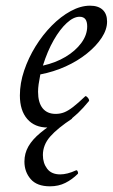

<svg xmlns="http://www.w3.org/2000/svg" viewBox="-20 -436 397 676"><path d="M148 13Q102 13 76 -17Q50 -47 50 -100Q50 -143 65 -187.5Q80 -232 105 -272.5Q130 -313 162 -345.5Q194 -378 229 -397Q264 -416 297 -416Q326 -416 341.5 -401.5Q357 -387 357 -360Q357 -332 338 -303Q319 -274 286 -247.5Q253 -221 211 -202Q169 -183 122 -174Q118 -154 116 -139.5Q114 -125 114 -113Q114 -75 130 -55Q146 -35 176 -35Q192 -35 206 -40.5Q220 -46 237.5 -59.5Q255 -73 279 -96Q281 -99 285 -96Q289 -93 292 -88Q295 -83 293 -80Q253 -31 218.5 -9Q184 13 148 13ZM131 -205Q176 -215 211 -236Q246 -257 266.5 -285Q287 -313 287 -343Q287 -360 280.5 -368.5Q274 -377 260 -377Q239 -377 215 -355Q191 -333 169 -294.5Q147 -256 131 -205ZM156 220Q110 220 88 194.5Q66 169 66 133Q66 104 80 79.5Q94 55 122.5 31.5Q151 8 194 -19H235Q183 15 157 44.5Q131 74 131 110Q131 138 146 158Q161 178 192 178Q204 178 218 174.5Q232 171 247 164Q251 162 253.5 167.5Q256 173 254 176Q234 196 210 208Q186 220 156 220Z"/></svg>

Font: Junicode VF
Style: Italic
Weight: 400
Italic angle: -11°
Designer: Peter S. Baker
Version: Version 2.209